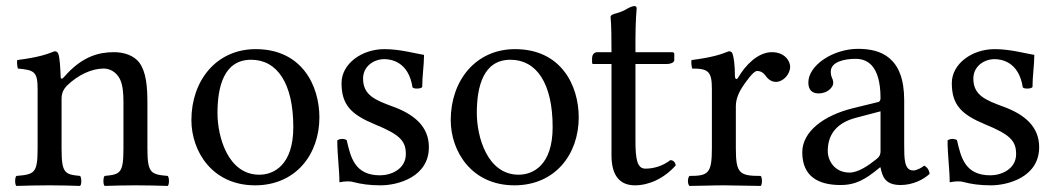

<svg xmlns="http://www.w3.org/2000/svg" viewBox="-20 -611 3473 633"><path d="M192 -358C186 -351 180 -348 180 -358C179 -385 177 -423 172 -434C170 -438 168 -442 160 -442C132 -431 106 -422 37 -413C35 -407 37 -391 39 -385C93 -380 104 -375 104 -317V-122C104 -40 94 -36 34 -31C31 -28 30 -21 30 -14C30 -7 31 -1 34 2C64 1 104 0 144 0C184 0 214 1 244 2C247 -1 248 -7 248 -14C248 -21 247 -28 244 -31C193 -36 183 -40 183 -122V-286C183 -307 192 -319 200 -328C238 -365 283 -385 322 -385C342 -385 363 -374 375 -351C385 -331 387 -304 387 -274V-122C387 -40 377 -36 325 -31C322 -28 321 -21 321 -14C321 -7 322 -1 325 2C355 1 387 0 427 0C467 0 503 1 533 2C536 -1 537 -7 537 -14C537 -21 536 -28 533 -31C477 -36 466 -40 466 -122V-271C466 -326 462 -374 439 -405C422 -427 391 -439 356 -439C307 -439 251 -426 192 -358Z M1033 -224C1033 -328 976 -449 823 -449C693 -449 611 -345 611 -215C611 -113 679 0 821 0C955 0 1033 -102 1033 -224ZM808 -414C894 -414 947 -336 947 -192C947 -66 882 -35 835 -35C731 -35 697 -161 697 -238C697 -325 718 -414 808 -414Z M1092 -148C1092 -99 1099 -52 1099 -10C1109 -12 1119 -13 1124 -13C1131 -13 1137 -13 1144 -11C1171 -4 1198 0 1235 0C1291 0 1394 -27 1394 -126C1394 -194 1345 -234 1277 -259C1217 -281 1177 -297 1177 -352C1177 -393 1213 -416 1247 -416C1269 -416 1327 -408 1340 -323C1343 -320 1348 -319 1354 -319C1361 -319 1369 -320 1372 -324C1372 -360 1378 -397 1378 -430C1347 -435 1299 -449 1247 -449C1173 -449 1106 -401 1106 -337C1106 -264 1139 -233 1216 -201C1299 -167 1318 -146 1318 -103C1318 -54 1270 -33 1233 -33C1149 -33 1136 -93 1123 -149C1120 -151 1115 -153 1109 -153C1102 -153 1095 -151 1092 -148Z M1888 -224C1888 -328 1831 -449 1678 -449C1548 -449 1466 -345 1466 -215C1466 -113 1534 0 1676 0C1810 0 1888 -102 1888 -224ZM1663 -414C1749 -414 1802 -336 1802 -192C1802 -66 1737 -35 1690 -35C1586 -35 1552 -161 1552 -238C1552 -325 1573 -414 1663 -414Z M1950 -439C1936 -439 1932 -427 1932 -419V-406C1932 -401 1933 -400 1937 -400H1996V-99C1996 -28 2027 0 2073 0C2119 0 2169 -22 2208 -66C2206 -76 2200 -83 2190 -83C2164 -63 2134 -55 2108 -55C2081 -55 2075 -85 2075 -147V-400H2179C2189 -400 2203 -404 2203 -413V-433C2203 -437 2200 -439 2195 -439H2075V-478C2075 -543 2079 -583 2079 -583C2079 -589 2076 -591 2071 -591C2067 -591 2058 -588 2049 -583C2038 -576 2028 -572 2015 -568C2003 -565 1993 -562 1993 -555C1993 -543 1996 -550 1996 -439Z M2403 -358C2403 -398 2399 -423 2395 -434C2393 -438 2391 -442 2383 -442C2355 -431 2329 -422 2260 -413C2258 -407 2260 -391 2262 -385C2316 -385 2327 -375 2327 -317V-122C2327 -39 2315 -31 2253 -31C2250 -28 2248 -21 2248 -14C2248 -7 2250 -1 2253 2C2288 2 2327 0 2367 0C2407 0 2453 2 2488 2C2491 -1 2492 -7 2492 -14C2492 -21 2491 -28 2488 -31C2418 -31 2406 -39 2406 -122V-261C2406 -287 2418 -310 2430 -328C2441 -344 2464 -377 2476 -377C2485 -377 2494 -374 2502 -364C2509 -354 2520 -341 2538 -341C2562 -341 2585 -366 2585 -391C2585 -410 2567 -439 2525 -439C2478 -439 2437 -395 2414 -356C2408 -345 2403 -353 2403 -358Z M2883 -244V-112C2883 -99 2877 -92 2869 -86C2843 -65 2809 -42 2781 -42C2731 -42 2709 -82 2709 -113C2709 -158 2729 -204 2803 -223ZM2719 -375C2719 -407 2763 -417 2801 -417C2835 -417 2883 -400 2883 -287C2883 -280 2879 -276 2877 -275L2791 -254C2695 -230 2625 -177 2625 -109C2625 -27 2681 -1 2751 -1C2786 -1 2817 -9 2861 -43L2881 -59H2883C2889 -28 2899 -1 2949 -1C2988 -1 3024 -18 3045 -38C3043 -50 3039 -58 3027 -65C3020 -59 3003 -49 2991 -49C2961 -49 2961 -88 2961 -134V-281C2961 -423 2883 -450 2809 -450C2727 -450 2645 -396 2645 -339C2645 -315 2657 -303 2679 -303C2709 -303 2727 -324 2727 -337C2727 -355 2719 -353 2719 -375Z M3104 -148C3104 -99 3111 -52 3111 -10C3121 -12 3131 -13 3136 -13C3143 -13 3149 -13 3156 -11C3183 -4 3210 0 3247 0C3303 0 3406 -27 3406 -126C3406 -194 3357 -234 3289 -259C3229 -281 3189 -297 3189 -352C3189 -393 3225 -416 3259 -416C3281 -416 3339 -408 3352 -323C3355 -320 3360 -319 3366 -319C3373 -319 3381 -320 3384 -324C3384 -360 3390 -397 3390 -430C3359 -435 3311 -449 3259 -449C3185 -449 3118 -401 3118 -337C3118 -264 3151 -233 3228 -201C3311 -167 3330 -146 3330 -103C3330 -54 3282 -33 3245 -33C3161 -33 3148 -93 3135 -149C3132 -151 3127 -153 3121 -153C3114 -153 3107 -151 3104 -148Z"/></svg>

Font: Ponomar Unicode
Style: Regular
Weight: 400
Version: 1.3